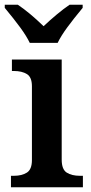

<svg xmlns="http://www.w3.org/2000/svg" viewBox="-26 -786 383 806"><path d="M-6 -753V-766H49Q97 -734 157 -676Q181 -699 211.5 -724.5Q242 -750 266 -766H321V-753Q282 -706 256 -670.5Q230 -635 216 -606H99Q85 -635 59 -670.5Q33 -706 -6 -753ZM20 -48H32Q66 -48 87 -61.5Q108 -75 108 -114V-424Q108 -462 87 -475Q66 -488 32 -488H24V-536H233V-116Q233 -75 254 -61.5Q275 -48 310 -48H322V0H20Z"/></svg>

Font: Noto Serif SemiBold
Style: Regular
Weight: 600
Designer: Monotype Design Team
Foundry: Monotype Imaging Inc.
Version: Version 1.001